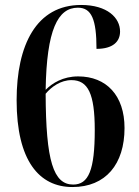

<svg xmlns="http://www.w3.org/2000/svg" viewBox="-20 -744 559 774"><path d="M272 10C406 10 482 -82 482 -228C482 -359 409 -436 295 -436C234 -436 191 -409 164 -382C168 -624 213 -713 294 -713C349 -713 369 -666 369 -547C435 -547 464 -576 464 -617C464 -672 413 -724 307 -724C126 -724 47 -562 47 -340C47 -96 138 10 272 10ZM275 0C195 0 165 -96 164 -366C187 -394 225 -421 268 -421C335 -421 362 -366 362 -220C362 -58 337 0 275 0Z"/></svg>

Font: Noto Serif Display SemiCondensed SemiBold
Style: Regular
Weight: 600
Width: 4
Designer: Monotype Design Team
Foundry: Monotype Imaging Inc.
Version: Version 2.009